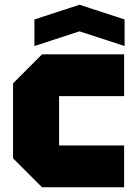

<svg xmlns="http://www.w3.org/2000/svg" viewBox="-20 -789 565 809"><path d="M35 -122V-438L157 -560H503V-384H229V-176H503V0H157ZM125 -595V-707L315 -769L505 -707V-595L315 -657Z"/></svg>

Font: Tektur ExtraBold
Style: Regular
Weight: 800
Designer: Adam Jagosz
Foundry: Adam Jagosz
Version: Version 1.005;gftools[0.9.30]